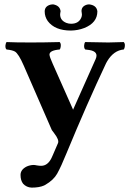

<svg xmlns="http://www.w3.org/2000/svg" viewBox="-20 -629 598 881"><path d="M242.2 168Q225.6 197.3 188.5 218.8Q184.6 220.7 182.1 222.2Q160.6 231.9 125 231.9Q101.6 231 85.9 213.9Q74.2 198.7 74.2 173.8Q74.2 148.9 103 134.8Q117.7 128.4 133.8 127.9Q140.1 127.9 148.9 129.9Q160.2 131.8 168.9 131.8Q198.7 131.8 216.3 96.2Q219.2 89.8 222.2 83L246.1 27.8Q252.4 13.2 229 -17.1Q221.2 -27.8 217.8 -32.2L88.9 -328.1Q65.4 -382.3 48.3 -392.6Q35.6 -399.4 9.8 -401.9Q1.5 -410.2 6.8 -429.7Q8.3 -434.1 9.8 -436Q49.8 -434.1 121.1 -434.1Q180.2 -434.1 253.9 -436Q262.2 -427.7 257.3 -408.7Q255.9 -404.3 253.9 -401.9Q207 -397.9 207 -378.4Q207.5 -368.2 221.2 -337.9L314 -128.9Q314.9 -126.5 315.4 -125Q315.9 -126.5 315.9 -127L418.9 -357.9Q434.1 -392.1 390.6 -399.4Q382.3 -400.9 371.1 -401.9Q362.8 -410.2 367.7 -429.7Q369.1 -434.1 371.1 -436Q445.3 -434.1 477.1 -434.1Q499.5 -434.1 547.9 -436Q556.2 -427.7 551.3 -408.7Q549.8 -404.3 547.9 -401.9Q502 -397.9 472.2 -348.6Q469.2 -343.3 466.8 -338.9Q379.4 -153.8 285.2 74.2Q260.7 134.8 242.2 168ZM426.8 -577.1Q426.8 -524.4 366.7 -500.5Q337.9 -489.3 305.2 -488.8Q231.9 -488.8 199.2 -532.2Q185.1 -552.2 185.1 -576.2Q185.1 -600.1 210.9 -607.4Q217.8 -608.9 224.1 -608.9Q253.9 -603.5 257.8 -579.1Q257.8 -578.1 257.8 -575.7Q257.3 -572.3 256.8 -570.8Q255.9 -566.9 255.9 -563Q255.9 -535.2 284.7 -523.9Q294.4 -520 306.2 -520Q340.3 -520 352.5 -546.9Q356 -554.7 356 -562Q355.5 -568.4 355 -570.8Q354 -573.7 354 -578.1Q354 -599.1 376.5 -606.9Q382.8 -608.9 389.2 -608.9Q423.3 -605 426.8 -577.1Z"/></svg>

Font: Linux Libertine O
Style: Bold
Weight: 700
Designer: Philipp H. Poll
Foundry: Philipp H. Poll
Version: Version 5.0.0